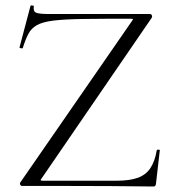

<svg xmlns="http://www.w3.org/2000/svg" viewBox="-20 -676 633 698"><path d="M54 -13 460 -600Q464 -605 463 -606.5Q462 -608 455 -608Q349 -608 281 -607Q213 -606 173.5 -601Q134 -596 114 -584.5Q94 -573 83.5 -553.5Q73 -534 63 -502Q62 -499 56 -500.5Q50 -502 51 -504L91 -655Q92 -657 98 -656Q104 -655 103 -653Q100 -635 111 -630Q122 -625 160 -625Q220 -625 307 -625Q394 -625 525 -625Q530 -625 532 -620.5Q534 -616 532 -612L131 -27Q127 -22 128 -20.5Q129 -19 136 -19Q224 -19 292.5 -19Q361 -19 404 -19Q451 -19 480.5 -29.5Q510 -40 526.5 -64.5Q543 -89 550 -130Q551 -132 556 -132Q561 -132 561 -130L547 -8Q547 -5 545 -1.5Q543 2 538 2Q464 1 381.5 0.5Q299 0 216.5 0Q134 0 60 0Q56 0 53.5 -4.5Q51 -9 54 -13Z"/></svg>

Font: Cormorant Infant Light
Style: Regular
Weight: 300
Designer: Christian Thalmann (Catharsis Fonts)
Foundry: Catharsis Fonts
Version: Version 4.001